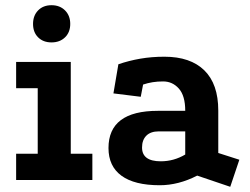

<svg xmlns="http://www.w3.org/2000/svg" viewBox="-20 -692 960 738"><path d="M42 -454H252V-101H335V0H42V-101H125V-353H42ZM178 -672Q210 -672 230 -652Q250 -632 250 -600Q250 -568 230 -548.5Q210 -529 178 -529Q146 -529 126.5 -548.5Q107 -568 107 -600Q107 -632 126.5 -652Q146 -672 178 -672Z M738 -17Q666 20 594 20Q497 20 447 -16.5Q397 -53 397 -123Q397 -266 587 -266H692Q692 -324 667.5 -351.5Q643 -379 607 -379Q585 -379 566.5 -376Q548 -373 530 -367L521 -320L416 -333L435 -445Q476 -459 519.5 -466.5Q563 -474 612 -474Q712 -474 765.5 -421.5Q819 -369 819 -267V-104L900 -78L865 26ZM590 -187Q559 -187 542.5 -170.5Q526 -154 526 -125Q526 -72 598 -72Q648 -72 692 -98V-187Z"/></svg>

Font: Podkova ExtraBold
Style: Regular
Weight: 800
Designer: Ilya Yudin
Foundry: Cyreal (www.cyreal.org)
Version: Version 2.103